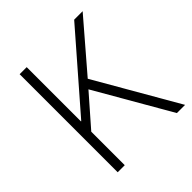

<svg xmlns="http://www.w3.org/2000/svg" viewBox="-188 -830 961 961"><g transform="rotate(-45 292.5 -350.0)"><path d="M576 -3H518L289 -400L149 -240V-3H99V-697H149V-313H151L485 -697H545L324 -440Z"/></g></svg>

Font: LXGW 975 Gothic SC 200W
Style: Regular
Weight: 200
Version: Version 2.01;February 25, 2021